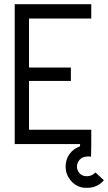

<svg xmlns="http://www.w3.org/2000/svg" viewBox="-20 -685 514 913"><path d="M474 172Q445 206 400 208H391Q376 208 368 206Q335 198 313.5 170Q292 142 292 108Q292 73 310.5 47.5Q329 22 360 11L361 0H50V-665H414V-597H118V-364H317V-300H118V-68H414V0L413 60L400 59Q392 59 389 60Q371 61 358.5 75Q346 89 346 107Q346 123 355.5 135.5Q365 148 381 152L393 153Q417 153 434 135Z"/></svg>

Font: Sulphur Point
Style: Regular
Weight: 400
Designer: Noponies / Dale Sattler
Foundry: Noponies
Version: Version 1.000; ttfautohint (v1.8)